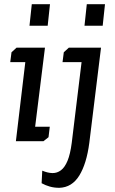

<svg xmlns="http://www.w3.org/2000/svg" viewBox="-20 -675 548 918"><path d="M285 -425 309 -447H463L407 8Q394 108 359 164.5Q324 221 264 223Q239 223 218 217Q197 211 179 201L182 141Q208 152 230.5 152.5Q253 153 271.5 139Q290 125 303 93.5Q316 62 323 8L370 -378H279ZM35 -425 59 -447H195L148 -69H218L212 -19L188 0H56L101 -378H29ZM132 -655H219L208 -552H121ZM395 -655H482L471 -552H384Z"/></svg>

Font: Zilla Slab Medium
Style: Regular
Weight: 500
Designer: Typotheque.com
Foundry: Typotheque type foundry
Version: Version 1.1; 2017